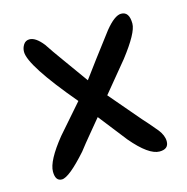

<svg xmlns="http://www.w3.org/2000/svg" viewBox="-73 -499 555 569"><g transform="rotate(-15 204.5 -214.5)"><path d="M50 0Q30 0 30 -29Q30 -62 81 -125L157 -212Q39 -352 39 -394Q39 -406 45.5 -416Q52 -426 64 -426Q83 -426 105 -398Q120 -375 144 -342Q168 -309 200 -264Q216 -286 240 -318Q264 -350 296 -392Q326 -429 346 -429Q371 -429 371 -392Q371 -364 319 -297Q300 -274 281.5 -251.5Q263 -229 244 -206L325 -111Q339 -96 364 -66Q379 -47 379 -29Q379 -5 351 -5Q318 -5 268 -64L200 -151Q182 -129 164 -107.5Q146 -86 129 -64Q72 0 50 0Z"/></g></svg>

Font: Dongol
Style: Regular
Weight: 400
Designer: Abdo Mohamed and Ibrahim Hamdi
Foundry: Protype Foundry
Version: Version 1.000;hotconv 1.0.109;makeotfexe 2.5.65596